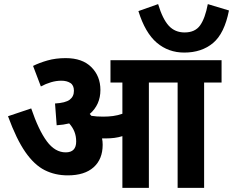

<svg xmlns="http://www.w3.org/2000/svg" viewBox="-20 -915 1135 935"><path d="M480 -210Q480 -140 436 -100.5Q392 -61 310 -61Q248 -61 197.5 -86.5Q147 -112 103.5 -174.5Q60 -237 19 -349L132 -387Q168 -281 208 -227Q248 -173 300 -173Q351 -173 351 -226Q351 -252 342.5 -273.5Q334 -295 317 -314Q289 -307 256 -305L248 -411Q299 -414 319.5 -429.5Q340 -445 340 -473Q340 -500 322.5 -511Q305 -522 279 -522Q254 -522 228.5 -514.5Q203 -507 179 -494L141 -594Q171 -609 211 -620.5Q251 -632 300 -632Q381 -632 425 -588Q469 -544 469 -477Q469 -405 417 -360Q421 -356 425 -351Q438 -349 451.5 -348Q465 -347 482 -347Q508 -347 530.5 -350Q553 -353 576 -361V-513H518V-622H1059V-513H974V0H845V-513H705V0H576V-252Q557 -246 537 -243.5Q517 -241 497 -241Q487 -241 477 -241Q480 -226 480 -210ZM1095 -864Q1073 -752 1017.5 -705.5Q962 -659 877 -659Q800 -659 743.5 -707Q687 -755 654 -861L750 -895Q772 -822 802 -789.5Q832 -757 879 -757Q930 -757 954.5 -791.5Q979 -826 992 -895Z"/></svg>

Font: Noto Sans SemiCondensed
Style: Bold
Weight: 700
Width: 4
Designer: Monotype Design Team
Foundry: Monotype Imaging Inc.
Version: Version 2.013; ttfautohint (v1.8.4.7-5d5b)